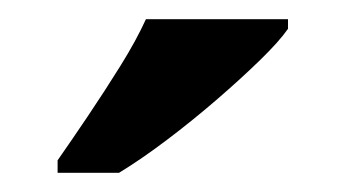

<svg xmlns="http://www.w3.org/2000/svg" viewBox="-20 -786 360 200"><path d="M40 -619Q54 -639 71.5 -665Q89 -691 105.5 -717.5Q122 -744 132 -766H280V-756Q271 -743 251 -723.5Q231 -704 205.5 -682Q180 -660 153.5 -640Q127 -620 104 -606H40Z"/></svg>

Font: Noto Serif Tamil SemiCondensed
Style: Bold Italic
Weight: 700
Width: 4
Italic angle: -12°
Designer: Indian Type Foundry, Tom Grace, and the Monotype Design Team
Foundry: Monotype Imaging Inc.
Version: Version 2.003; ttfautohint (v1.8.4.7-5d5b)